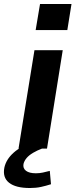

<svg xmlns="http://www.w3.org/2000/svg" viewBox="-42 -746 386 964"><path d="M51 0 131 -494H273L194 0ZM137 -595 159 -726H317L296 -595ZM108 198Q37 198 3.5 171.5Q-30 145 -20 95Q-11 54 26.5 20.5Q64 -13 136 -39L169 0Q145 9 124.5 21Q104 33 92 47Q80 61 76 77Q72 99 88.5 111.5Q105 124 138 124Q156 124 172.5 120.5Q189 117 208 112L214 179Q189 187 164 192.5Q139 198 108 198Z"/></svg>

Font: Nunito Sans 10pt Expanded
Style: Bold Italic
Weight: 700
Width: 7
Italic angle: -9°
Designer: Vernon Adams
Foundry: Vernon Adams
Version: Version 3.101;gftools[0.9.27]